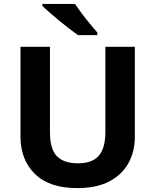

<svg xmlns="http://www.w3.org/2000/svg" viewBox="-20 -954 796 984"><path d="M671 -252Q671 -178 638.5 -118.5Q606 -59 540.5 -24.5Q475 10 375 10Q233 10 159 -62.5Q85 -135 85 -254V-714H236V-277Q236 -189 272 -153Q308 -117 379 -117Q453 -117 486.5 -156Q520 -195 520 -278V-714H671ZM364 -934Q379 -912 399.5 -884.5Q420 -857 441.5 -831.5Q463 -806 479 -787V-774H380Q361 -787 335.5 -806.5Q310 -826 283.5 -848Q257 -870 234 -890Q211 -910 197 -924V-934Z"/></svg>

Font: Noto Sans Thaana
Style: Regular
Weight: 400
Designer: Monotype Design Team
Foundry: Monotype Imaging Inc.
Version: Version 2.001